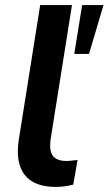

<svg xmlns="http://www.w3.org/2000/svg" viewBox="-20 -725 427 755"><path d="M199 10Q114 10 77 -37.5Q40 -85 54 -176L138 -705H263L179 -177Q175 -148 180 -129Q185 -110 200.5 -101Q216 -92 241 -92Q252 -92 263 -93.5Q274 -95 285 -96L268 1Q253 5 235 7.5Q217 10 199 10ZM272 -513 303 -705H387L330 -513Z"/></svg>

Font: Nunito Sans 12pt
Style: Bold Italic
Weight: 700
Italic angle: -9°
Designer: Vernon Adams
Foundry: Vernon Adams
Version: Version 3.101;gftools[0.9.27]